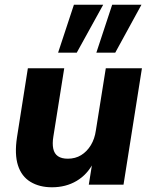

<svg xmlns="http://www.w3.org/2000/svg" viewBox="-20 -782 644 813"><path d="M200 11Q147 11 109 -12Q71 -35 56 -82Q41 -129 52 -201L98 -493H252L206 -204Q201 -174 205.5 -152.5Q210 -131 225.5 -120.5Q241 -110 267 -110Q299 -110 323.5 -125Q348 -140 364.5 -167Q381 -194 386 -230L428 -493H581L503 0H356L371 -94H376Q350 -43 304.5 -16Q259 11 200 11ZM388 -559 455 -762H579L468 -559ZM226 -559 293 -762H417L305 -559Z"/></svg>

Font: Nunito Sans 11pt ExtraBold
Style: Italic
Weight: 800
Italic angle: -9°
Version: Version 3.101;gftools[0.9.27]